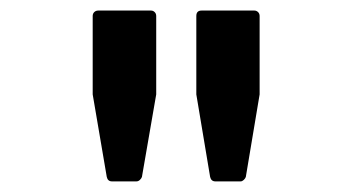

<svg xmlns="http://www.w3.org/2000/svg" viewBox="-20 -719 658 360"><path d="M180.2 -387.2 153.8 -542V-689Q153.8 -693.4 156.7 -696.3Q159.7 -699.2 164.1 -699.2H263.2Q267.1 -699.2 270 -696.3Q272.9 -693.4 272.9 -689V-542L246.1 -387.2Q245.1 -384.3 242.2 -381.6Q239.3 -378.9 235.8 -378.9H189.9Q182.1 -378.9 180.2 -387.2ZM374 -387.2 348.1 -542V-689Q348.1 -699.2 357.9 -699.2H457Q460.9 -699.2 463.9 -696.3Q466.8 -693.4 466.8 -689V-542L440.9 -387.2Q439.9 -384.3 437 -381.6Q434.1 -378.9 431.2 -378.9H383.8Q376 -378.9 374 -387.2Z"/></svg>

Font: Fragment Mono SemBd
Style: Regular
Weight: 600
Designer: Wei Huang based on Nimbus Sans by URW Studio, based on Helvetica by Max Miedinger.
Foundry: Wei Huang
Version: Version 1.011